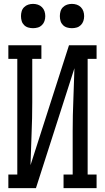

<svg xmlns="http://www.w3.org/2000/svg" viewBox="-20 -968 540 988"><path d="M23 0V-70H69V-665H23V-735H193V-665H146V-441Q146 -360 142.5 -279.5Q139 -199 137 -118L335 -735H477V-665H431V-70H477V0H307V-70H354V-294Q354 -375 357.5 -455.5Q361 -536 363 -617L165 0ZM350 -823Q337 -823 325 -826.5Q313 -830 304 -839Q295 -848 291.5 -860Q288 -872 288 -885Q288 -898 291.5 -910Q295 -922 304 -931Q313 -940 325 -944Q337 -948 350 -948Q363 -948 375 -944Q387 -940 396 -931Q405 -922 409 -910Q413 -898 413 -885Q413 -872 409 -860Q405 -848 396 -839Q387 -830 375 -826.5Q363 -823 350 -823ZM150 -823Q137 -823 125 -826.5Q113 -830 104 -839Q95 -848 91.5 -860Q88 -872 88 -885Q88 -898 91.5 -910Q95 -922 104 -931Q113 -940 125 -944Q137 -948 150 -948Q163 -948 175 -944Q187 -940 196 -931Q205 -922 209 -910Q213 -898 213 -885Q213 -872 209 -860Q205 -848 196 -839Q187 -830 175 -826.5Q163 -823 150 -823Z"/></svg>

Font: Iosevka Gothic
Style: Regular
Weight: 400
Monospace: yes
Designer: Belleve Invis
Foundry: Belleve Invis
Version: Version 15.5.1; ttfautohint (v1.8.4)